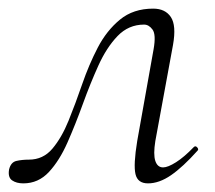

<svg xmlns="http://www.w3.org/2000/svg" viewBox="-33 -416 499 445"><path d="M21 9Q5 9 -5 2Q-15 -5 -12 -23Q-8 -40 5 -43Q18 -46 34 -46Q67 -46 88.5 -71.5Q110 -97 126 -136.5Q142 -176 157.5 -221Q173 -266 193.5 -305.5Q214 -345 245 -370.5Q276 -396 322 -396Q350 -396 363 -376.5Q376 -357 368 -312L327 -89Q322 -58 327 -43Q332 -28 345 -28Q356 -28 375 -40Q394 -52 416 -75Q420 -79 424 -74.5Q428 -70 425 -67Q391 -29 363.5 -10Q336 9 310 9Q286 9 281 -12.5Q276 -34 285 -89L323 -302Q329 -336 320.5 -347.5Q312 -359 301 -359Q265 -359 239.5 -332.5Q214 -306 195 -264Q176 -222 159 -175Q142 -128 123.5 -86Q105 -44 80.5 -17.5Q56 9 21 9Z"/></svg>

Font: Cormorant Infant Light
Style: Italic
Weight: 300
Italic angle: -10°
Designer: Christian Thalmann (Catharsis Fonts)
Foundry: Catharsis Fonts
Version: Version 4.001